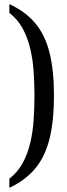

<svg xmlns="http://www.w3.org/2000/svg" viewBox="-20 -778 324 925"><path d="M25 83Q65 52 89 8Q113 -36 125.5 -88.5Q138 -141 142 -199Q146 -257 146 -317Q146 -377 142 -434.5Q138 -492 125.5 -544.5Q113 -597 89 -641Q65 -685 25 -716V-758Q102 -723 149.5 -666.5Q197 -610 218.5 -524.5Q240 -439 240 -317Q240 -195 218.5 -109Q197 -23 149.5 34Q102 91 25 127Z"/></svg>

Font: Noto Serif ExtraCondensed
Style: Regular
Weight: 400
Width: 2
Designer: Monotype Design Team
Foundry: Monotype Imaging Inc.
Version: Version 2.013